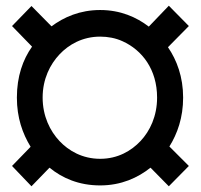

<svg xmlns="http://www.w3.org/2000/svg" viewBox="-20 -638 702 671"><path d="M22 -58 90 13 153 -52C197 -16 255 10 330 10C404 10 462 -17 506 -52L570 13L640 -58L572 -126C600 -171 620 -227 620 -297C620 -369 598 -428 567 -473L640 -547L570 -618L500 -545C457 -578 401 -603 330 -603C259 -603 203 -578 160 -546L90 -617L22 -547L92 -475C60 -430 39 -371 39 -297C39 -226 59 -171 87 -125ZM129 -297C129 -362 155 -413 188 -448C220 -482 268 -510 330 -510C357 -510 384 -505 408 -494C477 -463 529 -395 529 -297C529 -232 504 -180 471 -145C439 -111 392 -83 330 -83C268 -83 220 -111 188 -145C155 -180 129 -232 129 -297Z"/></svg>

Font: Asimov Pro
Style: Bd
Weight: 700
Designer: Google
Version: Version 2.000980; 2014